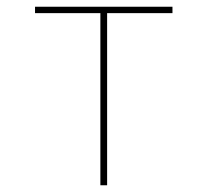

<svg xmlns="http://www.w3.org/2000/svg" viewBox="-20 -550 616 570"><path d="M278 0H298V-511H492V-530H84V-511H278Z"/></svg>

Font: Iosevka Sparkle Thin
Style: Regular
Weight: 100
Designer: Belleve Invis
Foundry: Belleve Invis
Version: Version 4.5.0; ttfautohint (v1.8.3)